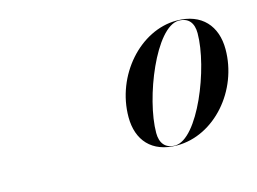

<svg xmlns="http://www.w3.org/2000/svg" viewBox="-53 -848 612 458"><g transform="rotate(-15 253.0 -619.0)"><path d="M335.5 -475C427.5 -475 506 -565 506 -667C506 -724 473 -763 410.5 -763C320.5 -763 240.5 -672.5 240.5 -570C240.5 -513 273 -475 335.5 -475ZM330.5 -476C306 -476 294.5 -492 294.5 -516.5C294.5 -601.5 358.5 -761.5 415.5 -761.5C440 -761.5 451.5 -746 451.5 -721C451.5 -636 387.5 -476 330.5 -476Z"/></g></svg>

Font: Bodoni* 96pt Medium
Style: Italic
Weight: 500
Italic angle: -13°
Version: Version 2.3